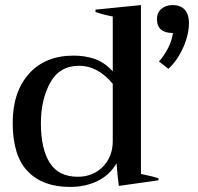

<svg xmlns="http://www.w3.org/2000/svg" viewBox="-20 -726 780 756"><path d="M30 -242Q30 -364 94 -435.5Q158 -507 270 -507Q315 -507 353 -494Q391 -481 424 -445V-661Q383 -669 356 -679V-688L535 -706V-41Q577 -33 604 -24V-16L448 6Q443 -27 439 -83Q412 -37 364.5 -13.5Q317 10 255 10Q148 10 89 -51.5Q30 -113 30 -242ZM606 -484Q626 -506 641.5 -536Q657 -566 661 -596Q598 -596 598 -651Q598 -677 616 -691.5Q634 -706 659 -706Q692 -706 708 -687Q724 -668 724 -636Q724 -589 701 -538Q678 -487 643 -455ZM424 -171V-396Q365 -467 292 -467Q214 -467 177.5 -400Q141 -333 141 -241Q141 -140 176 -85Q211 -30 286 -30Q346 -30 385 -69.5Q424 -109 424 -171Z"/></svg>

Font: Trirong Medium
Style: Regular
Weight: 500
Designer: Katatrad Team
Foundry: CadsonDemak
Version: Version 1.001